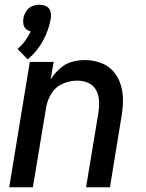

<svg xmlns="http://www.w3.org/2000/svg" viewBox="-20 -792 616 812"><path d="M97 -541Q137 -574 162 -620Q187 -666 195 -715Q197 -730 193 -744.5Q189 -759 175.5 -765.5Q162 -772 147 -772Q131 -772 115.5 -765.5Q100 -759 91 -744.5Q82 -730 79 -715Q77 -702 79 -690Q81 -678 89.5 -670Q98 -662 110 -659Q100 -638 86 -619Q72 -600 54 -585ZM19 0H119L175 -337Q180 -368 197.5 -396.5Q215 -425 245.5 -438Q276 -451 306 -451Q332 -451 354 -441Q376 -431 387 -410Q398 -389 399 -364Q400 -339 396 -314L344 0H445L494 -300Q500 -335 500 -369.5Q500 -404 490 -435.5Q480 -467 458 -491.5Q436 -516 404 -527Q372 -538 338 -538Q310 -538 282.5 -530Q255 -522 232.5 -501.5Q210 -481 194 -456L207 -530H106Z"/></svg>

Font: Iosevka Sparkle Medium
Style: Italic
Weight: 500
Italic angle: -9°
Designer: Belleve Invis
Foundry: Belleve Invis
Version: Version 4.5.0; ttfautohint (v1.8.3)